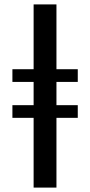

<svg xmlns="http://www.w3.org/2000/svg" viewBox="-20 -851 409 871"><path d="M132.5 0V-316.4H36.3V-373.9H132.5V-479.4H36.3V-537H132.5V-831H236.1V-537H332.8V-479.4H236.1V-373.9H332.8V-316.4H236.1V0Z"/></svg>

Font: Merriweather Light
Style: Regular
Weight: 300
Designer: Eben Sorkin
Foundry: Eben Sorkin
Version: Version 2.100